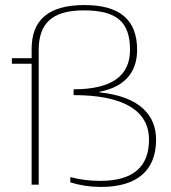

<svg xmlns="http://www.w3.org/2000/svg" viewBox="-20 -730 677 759"><path d="M311 -689C442 -689 494 -643 494 -533C494 -431 423 -377 271 -377V-354C466 -354 569 -294 569 -178C569 -77 514 -15 376 -15C335 -15 295 -20 258 -30V-9C298 3 335 9 379 9C522 9 597 -56 597 -178C597 -271 537 -348 373 -365V-367C486 -389 522 -457 522 -533C522 -654 451 -710 314 -710C169 -710 105 -649 105 -536V-500H27V-478H105V0H133V-532C133 -630 178 -689 311 -689Z"/></svg>

Font: LT Wave Thin
Style: Regular
Weight: 100
Designer: Daniel Lyons
Version: Version 2.5 (Glyphs App)